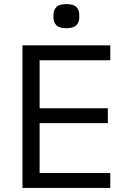

<svg xmlns="http://www.w3.org/2000/svg" viewBox="-20 -920 640 940"><path d="M90 0V-698H520V-625H174V-390H508V-317H174V-73H520V0ZM305 -782Q270 -782 256 -796.5Q242 -811 242 -833V-849Q242 -871 256 -885.5Q270 -900 305 -900Q340 -900 354 -885.5Q368 -871 368 -849V-833Q368 -811 354 -796.5Q340 -782 305 -782Z"/></svg>

Font: IBM Plex Mono
Style: Regular
Weight: 400
Monospace: yes
Designer: Mike Abbink, Paul van der Laan, Pieter van Rosmalen
Foundry: Bold Monday
Version: Version 2.3